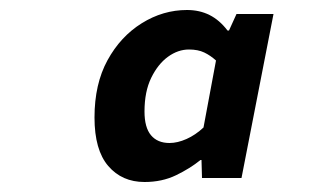

<svg xmlns="http://www.w3.org/2000/svg" viewBox="-20 -731 640 384"><path d="M269 -367Q224 -367 196.5 -399Q169 -431 169 -496Q169 -563 195 -610.5Q221 -658 263.5 -684.5Q306 -711 354 -711Q379 -711 399 -701Q419 -691 435 -670H438L453 -703H527L463 -375H384L383 -411H381Q360 -394 332 -380.5Q304 -367 269 -367ZM319 -445Q335 -445 353 -453Q371 -461 387 -476L412 -610Q401 -620 388.5 -626Q376 -632 358 -632Q336 -632 316 -617.5Q296 -603 282.5 -575.5Q269 -548 269 -508Q269 -476 282 -460.5Q295 -445 319 -445Z"/></svg>

Font: Source Code Pro ExtraLight
Style: Bold Italic
Weight: 700
Italic angle: -11°
Monospace: yes
Version: Version 1.016;hotconv 1.0.116;makeotfexe 2.5.65601